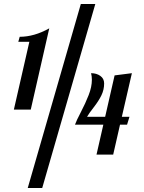

<svg xmlns="http://www.w3.org/2000/svg" viewBox="-20 -770 716 955"><path d="M49 -225 126 -562H71L78 -587Q150 -587 225 -629L133 -225ZM118 165 382 -750H454L190 165ZM353 -150Q360 -170 382.5 -213Q405 -256 421 -297Q437 -338 437 -373Q437 -391 433 -406Q460 -406 479 -392.5Q498 -379 498 -355Q498 -324 484.5 -296Q471 -268 446 -236Q421 -204 413 -189H503L550 -395L636 -406L586 -189H624L612 -150H577L543 -1H460L494 -150Z"/></svg>

Font: Lobster Two
Style: Bold Italic
Weight: 700
Designer: Pablo Impallari
Foundry: Pablo Impallari. www.impallari.com
Version: Version 1.006